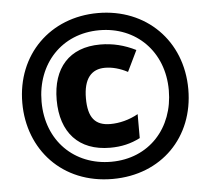

<svg xmlns="http://www.w3.org/2000/svg" viewBox="-52 -780 928 846"><g transform="rotate(-5 412.0 -357.0)"><path d="M413 10C629 10 779 -143 779 -355C779 -570 624 -724 411 -724C200 -724 45 -572 45 -358C45 -152 190 10 413 10ZM413 -66C251 -66 130 -182 130 -356C130 -523 243 -648 411 -648C573 -648 693 -530 693 -358C693 -191 581 -66 413 -66ZM414 -128C464 -128 506 -138 547 -159V-265C508 -243 464 -232 424 -232C356 -232 326 -269 326 -354C326 -441 361 -481 421 -481C453 -481 487 -472 521 -454L566 -547C516 -572 465 -585 409 -585C272 -585 197 -499 197 -358C197 -214 275 -128 414 -128Z"/></g></svg>

Font: Noto Sans Sinhala UI Condensed Black
Style: Regular
Weight: 900
Width: 3
Designer: Jelle Bosma - Monotype Design Team
Foundry: Monotype Imaging Inc.
Version: Version 2.006